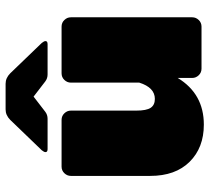

<svg xmlns="http://www.w3.org/2000/svg" viewBox="-51 -689 748 686"><g transform="rotate(-90 323.0 -346.0)"><path d="M320.8 -700H366.7Q387.5 -700 404.2 -683.3L512.5 -570.8Q519.2 -562.5 519.2 -557.5Q519.2 -550 508.3 -550H400Q385.8 -550 375 -558.3L320.8 -600L266.7 -558.3Q255.8 -550 241.7 -550H133.3Q122.5 -550 122.5 -557.5Q122.5 -562.5 129.2 -570.8L237.5 -683.3Q254.2 -700 275 -700ZM604.2 -466.7V-33.3Q604.2 -20 594.6 -10Q585 0 570.8 0H420.8Q406.7 0 397.1 -10Q387.5 -20 387.5 -33.3V-85Q330.8 8.3 220.8 8.3Q138.3 8.3 87.9 -42.5Q37.5 -93.3 37.5 -183.3V-466.7Q37.5 -480 47.1 -490Q56.7 -500 70.8 -500H237.5Q251.7 -500 261.2 -490Q270.8 -480 270.8 -466.7V-233.3Q270.8 -196.7 280.8 -181.7Q290.8 -166.7 312.5 -166.7Q353.3 -166.7 370.8 -222.5V-466.7Q370.8 -480 380.4 -490Q390 -500 404.2 -500H570.8Q585 -500 594.6 -490Q604.2 -480 604.2 -466.7Z"/></g></svg>

Font: BoonTook Mon
Style: Regular
Weight: 400
Designer: Sungsit Sawaiwan
Foundry: FontUni
Version: Version 3.0